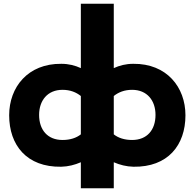

<svg xmlns="http://www.w3.org/2000/svg" viewBox="-20 -886 1040 1026"><path d="M971 -270C971 -420 871 -547 692 -545C653 -545 618 -536 588 -522V-866H412V-522C382 -536 347 -545 308 -545C129 -547 29 -420 29 -270C29 -110 123 8 307 5C345 4 380 -5 412 -19V120H588V-19C620 -5 655 4 693 5C877 8 971 -110 971 -270ZM588 -168V-373C613 -393 645 -406 686 -406C766 -406 811 -349 811 -272C811 -192 766 -138 686 -138C645 -138 612 -149 588 -168ZM412 -373V-168C388 -149 355 -138 314 -138C234 -138 189 -192 189 -272C189 -349 234 -406 314 -406C355 -406 387 -393 412 -373Z"/></svg>

Font: LINE Seed JP_OTF ExtraBold
Style: Regular
Weight: 800
Designer: LY Corporation & Fontrix & Fontworks
Version: Version 1.013